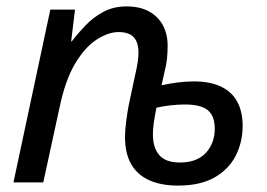

<svg xmlns="http://www.w3.org/2000/svg" viewBox="-20 -569 834 599"><path d="M535 10Q483 10 446 -6.5Q409 -23 389.5 -56.5Q370 -90 370 -142Q370 -162 373.5 -189Q377 -216 381 -238L401 -332Q408 -362 410 -378Q412 -394 412 -405Q412 -437 397 -453Q382 -469 350 -469Q318 -469 281.5 -445.5Q245 -422 214 -370Q183 -318 165 -230L115 0H22L137 -539H214L202 -440H204Q223 -465 247 -490Q271 -515 302.5 -532Q334 -549 375 -549Q416 -549 444.5 -533.5Q473 -518 488 -490.5Q503 -463 503 -426Q503 -405 501 -386Q499 -367 494 -348L484 -303Q507 -308 532.5 -311.5Q558 -315 585 -315Q635 -315 669 -299Q703 -283 720 -252Q737 -221 737 -176Q737 -126 715.5 -83.5Q694 -41 649.5 -15.5Q605 10 535 10ZM541 -62Q570 -62 590.5 -70.5Q611 -79 624 -94Q637 -109 643.5 -127.5Q650 -146 650 -167Q650 -196 639.5 -212.5Q629 -229 608.5 -236Q588 -243 558 -243Q536 -243 513 -240.5Q490 -238 468 -233Q462 -202 459.5 -184Q457 -166 457 -150Q457 -108 477 -85Q497 -62 541 -62Z"/></svg>

Font: Noto Sans Display
Style: Italic
Weight: 400
Italic angle: -12°
Designer: Monotype Design Team
Foundry: Monotype Imaging Inc.
Version: Version 2.003